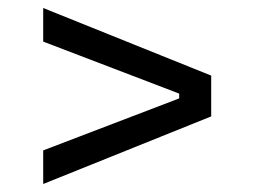

<svg xmlns="http://www.w3.org/2000/svg" viewBox="-20 -590 636 480"><path d="M88 -130V-214L428 -344V-356L88 -486V-570L508 -401V-299Z"/></svg>

Font: Space Grotesk Frontify
Style: Regular
Weight: 400
Designer: Florian Karsten
Version: Version 2.000